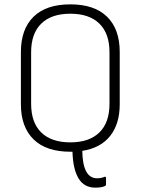

<svg xmlns="http://www.w3.org/2000/svg" viewBox="-20 -686 646 882"><path d="M303 11Q192 11 134 -46Q76 -103 76 -207V-447Q76 -552 134 -609Q192 -666 303 -666Q414 -666 472 -609Q530 -552 530 -447V-207Q530 -117 486 -61.5Q442 -6 358 7Q360 133 426 133Q445 133 461 126Q467 125 467 132V161Q467 167 461 169Q453 173 441.5 174.5Q430 176 418 176Q366 176 340.5 133Q315 90 313 11Q308 11 303 11ZM303 -32Q390 -32 436.5 -77.5Q483 -123 483 -209V-446Q483 -532 436.5 -577.5Q390 -623 303 -623Q216 -623 169.5 -577.5Q123 -532 123 -446V-209Q123 -123 169.5 -77.5Q216 -32 303 -32Z"/></svg>

Font: Sofia Sans Semi Condensed Light
Style: Regular
Weight: 300
Designer: Botio Nikoltchev, Ani Petrova
Foundry: lettersoup
Version: Version 4.100; ttfautohint (v1.8.4.7-5d5b)